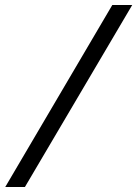

<svg xmlns="http://www.w3.org/2000/svg" viewBox="-20 -751 551 771"><path d="M1 0 431 -731H511L80 0Z"/></svg>

Font: Wix Madefor Text
Style: Italic
Weight: 400
Italic angle: -12°
Designer: Dalton Maag Ltd
Foundry: Dalton Maag Ltd
Version: Version 3.100